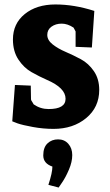

<svg xmlns="http://www.w3.org/2000/svg" viewBox="-20 -567 495 861"><path d="M118 -183Q119 -128 119 -123.5Q119 -119 120.5 -116.5Q122 -114 125.5 -108.5Q129 -103 131 -99Q161 -78 198 -78Q274 -78 274 -124Q274 -173 190 -209Q156 -224 121.5 -243.5Q87 -263 62.5 -300Q38 -337 38 -390Q38 -461 91 -504Q144 -547 228.5 -547Q313 -547 403 -518L392 -354L319 -357V-426L310 -443Q283 -461 256.5 -461Q230 -461 211 -447.5Q192 -434 192 -410.5Q192 -387 216 -368Q240 -349 274 -334.5Q308 -320 342.5 -301.5Q377 -283 401 -248Q425 -213 425 -164Q425 -86 366.5 -37.5Q308 11 220 11Q174 11 127.5 2.5Q81 -6 58 -14L35 -23L47 -186ZM215 180Q174 166 174 130Q174 94 193 76Q212 58 240.5 58Q269 58 286.5 78Q304 98 304 128.5Q304 159 289 194Q274 229 258 252L243 274L197 262Q215 207 215 180Z"/></svg>

Font: Andada SC
Style: Bold
Weight: 700
Designer: Carolina Giovagnoli
Foundry: Carolina Giovagnoli
Version: Version 1.003